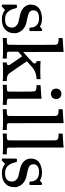

<svg xmlns="http://www.w3.org/2000/svg" viewBox="702 -1436 745 2190"><g transform="rotate(90 1075.0 -341.5)"><path d="M190 -414Q98 -414 98 -349Q98 -336 100 -332Q109 -308 131 -297.5Q153 -287 199 -278Q256 -268 277 -256Q340 -226 358 -157Q359 -151 359 -133Q359 -94 345 -64Q306 10 198 10Q138 10 94 -26L86 -19L77 -10Q71 -4 65 1L54 11H46Q39 11 33 5V-74Q33 -139 33.5 -149Q34 -159 38 -161Q40 -162 54 -162Q67 -162 69.5 -160Q72 -158 75 -146Q83 -108 101 -77Q136 -26 198 -26Q295 -26 295 -104Q295 -133 277 -151Q261 -170 235 -178Q218 -182 187 -189Q131 -200 111 -210Q45 -241 34 -303Q33 -307 33 -318Q33 -433 174 -447Q178 -449 198 -447Q238 -447 268 -432L283 -424L292 -431Q305 -442 314 -448H322Q329 -448 335 -442V-310L329 -304H301Q295 -310 295 -316Q295 -362 267 -388Q239 -414 190 -414Z M430 -46H444Q483 -46 491 -60V-68Q491 -77 491 -91Q491 -105 491.5 -124Q492 -143 492 -167.5Q492 -192 492 -217.5Q492 -243 492 -272.5Q492 -302 492 -329Q492 -366 492 -407.5Q492 -449 492 -482Q492 -515 491.5 -542.5Q491 -570 491 -586Q491 -602 491 -603Q488 -622 476.5 -628.5Q465 -635 432 -637H414V-660Q414 -683 416 -683L426 -684Q436 -685 455 -686Q474 -687 492 -688Q509 -689 529 -690.5Q549 -692 559 -693Q569 -694 570 -694H573V-463L574 -233L634 -287Q694 -341 698 -347Q704 -356 704 -364Q704 -382 683 -385H678V-431H687Q700 -428 806 -428Q813 -428 824.5 -428.5Q836 -429 842 -429Q848 -429 857.5 -429.5Q867 -430 872 -430.5Q877 -431 878 -431H883V-385H870Q801 -380 754 -341Q680 -278 680 -274Q680 -273 743.5 -180.5Q807 -88 814 -79Q828 -60 845.5 -53Q863 -46 894 -46H905V0H899Q887 -3 812 -3Q714 -3 701 0H693V-46H700Q724 -48 724 -65Q724 -72 720 -79Q717 -84 670 -153Q623 -222 622 -222Q610 -212 596 -199L570 -176V-120Q570 -62 571 -60Q575 -52 583 -49Q604 -46 632 -46H648V0H640Q629 -3 531 -3Q433 -3 422 0H414V-46Z M1053 -669Q1078 -667 1094 -651.5Q1110 -636 1110 -609Q1110 -573 1083 -558Q1070 -549 1051 -549Q1031 -549 1018 -558Q991 -573 991 -609Q991 -637 1008.5 -653Q1026 -669 1053 -669ZM1169 0Q1158 -3 1065 -3Q974 -3 956 0H948V-46H964Q992 -46 1013 -49Q1021 -52 1025 -60Q1026 -62 1026 -205Q1026 -355 1022 -365Q1014 -385 963 -385H952V-408Q952 -431 954 -431L964 -432Q974 -433 992 -434Q1010 -435 1028 -436Q1045 -437 1064 -438.5Q1083 -440 1093 -441Q1103 -442 1104 -442H1107V-62Q1112 -52 1119 -49.5Q1126 -47 1154 -46H1177V0Z M1242 -46H1256Q1295 -46 1303 -60V-68Q1303 -77 1303 -91Q1303 -105 1303.5 -124Q1304 -143 1304 -167.5Q1304 -192 1304 -217.5Q1304 -243 1304 -272.5Q1304 -302 1304 -329Q1304 -366 1304 -407.5Q1304 -449 1304 -482Q1304 -515 1303.5 -542.5Q1303 -570 1303 -586Q1303 -602 1303 -603Q1300 -622 1288.5 -628.5Q1277 -635 1244 -637H1226V-660Q1226 -683 1228 -683L1238 -684Q1248 -685 1267 -686Q1286 -687 1304 -688Q1321 -689 1341 -690.5Q1361 -692 1371 -693Q1381 -694 1382 -694H1385V-379Q1385 -62 1386 -60Q1390 -52 1398 -49Q1419 -46 1447 -46H1463V0H1455Q1437 -3 1345 -3Q1247 -3 1234 0H1226V-46Z M1520 -46H1534Q1573 -46 1581 -60V-68Q1581 -77 1581 -91Q1581 -105 1581.5 -124Q1582 -143 1582 -167.5Q1582 -192 1582 -217.5Q1582 -243 1582 -272.5Q1582 -302 1582 -329Q1582 -366 1582 -407.5Q1582 -449 1582 -482Q1582 -515 1581.5 -542.5Q1581 -570 1581 -586Q1581 -602 1581 -603Q1578 -622 1566.5 -628.5Q1555 -635 1522 -637H1504V-660Q1504 -683 1506 -683L1516 -684Q1526 -685 1545 -686Q1564 -687 1582 -688Q1599 -689 1619 -690.5Q1639 -692 1649 -693Q1659 -694 1660 -694H1663V-379Q1663 -62 1664 -60Q1668 -52 1676 -49Q1697 -46 1725 -46H1741V0H1733Q1715 -3 1623 -3Q1525 -3 1512 0H1504V-46Z M1946 -414Q1854 -414 1854 -349Q1854 -336 1856 -332Q1865 -308 1887 -297.5Q1909 -287 1955 -278Q2012 -268 2033 -256Q2096 -226 2114 -157Q2115 -151 2115 -133Q2115 -94 2101 -64Q2062 10 1954 10Q1894 10 1850 -26L1842 -19L1833 -10Q1827 -4 1821 1L1810 11H1802Q1795 11 1789 5V-74Q1789 -139 1789.5 -149Q1790 -159 1794 -161Q1796 -162 1810 -162Q1823 -162 1825.5 -160Q1828 -158 1831 -146Q1839 -108 1857 -77Q1892 -26 1954 -26Q2051 -26 2051 -104Q2051 -133 2033 -151Q2017 -170 1991 -178Q1974 -182 1943 -189Q1887 -200 1867 -210Q1801 -241 1790 -303Q1789 -307 1789 -318Q1789 -433 1930 -447Q1934 -449 1954 -447Q1994 -447 2024 -432L2039 -424L2048 -431Q2061 -442 2070 -448H2078Q2085 -448 2091 -442V-310L2085 -304H2057Q2051 -310 2051 -316Q2051 -362 2023 -388Q1995 -414 1946 -414Z"/></g></svg>

Font: KaTeX_Main
Style: Regular
Weight: 400
Version: Version 1.1; ttfautohint (v1.3)